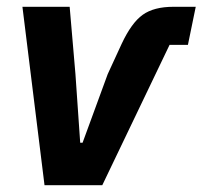

<svg xmlns="http://www.w3.org/2000/svg" viewBox="-20 -545 596 565"><path d="M281 0H111L46 -525H185L202 -327L216 -125H223L297 -327L338 -416Q367 -478 400 -501.5Q433 -525 490 -525H556L533 -413H479Z"/></svg>

Font: IBM Plex Sans
Style: Italic
Weight: 400
Italic angle: -11.31°
Designer: Mike Abbink, Paul van der Laan, Pieter van Rosmalen
Foundry: Bold Monday
Version: Version 3.201